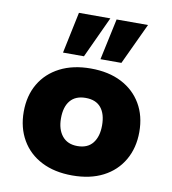

<svg xmlns="http://www.w3.org/2000/svg" viewBox="-87 -853 841 939"><g transform="rotate(10 334.0 -383.5)"><path d="M334 11Q246 11 181.5 -22Q117 -55 82 -115.5Q47 -176 47 -255Q47 -335 82 -394.5Q117 -454 181.5 -487Q246 -520 334 -520Q423 -520 487 -487Q551 -454 586 -394.5Q621 -335 621 -255Q621 -176 586 -115.5Q551 -55 487 -22Q423 11 334 11ZM334 -135Q385 -135 410.5 -167.5Q436 -200 436 -255Q436 -312 410.5 -343Q385 -374 334 -374Q284 -374 258 -343Q232 -312 232 -255Q232 -200 258.5 -167.5Q285 -135 334 -135ZM372 -573 416 -778H572L476 -573ZM186 -573 229 -778H385L290 -573Z"/></g></svg>

Font: Nunito Sans 6pt Black
Style: Regular
Weight: 900
Version: Version 3.101;gftools[0.9.27]